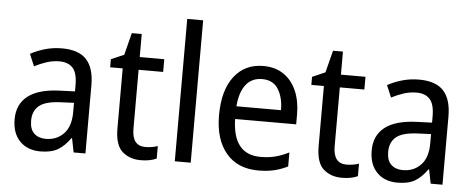

<svg xmlns="http://www.w3.org/2000/svg" viewBox="-51 -885 2515 1021"><g transform="rotate(5 1207.0 -375.0)"><path d="M261 -546Q350 -546 391.5 -501Q433 -456 433 -364V0H370L355 -75H352Q322 -32 286.5 -11Q251 10 193 10Q124 10 83 -32Q42 -74 42 -149Q42 -229 98.5 -273Q155 -317 269 -321L349 -324V-357Q349 -422 324.5 -449Q300 -476 253 -476Q218 -476 184.5 -465Q151 -454 120 -438L93 -502Q127 -521 170 -533.5Q213 -546 261 -546ZM281 -260Q198 -257 164 -229Q130 -201 130 -149Q130 -103 153.5 -81Q177 -59 216 -59Q274 -59 311.5 -98Q349 -137 349 -213V-263Z M747 -62Q764 -62 782 -65Q800 -68 813 -73V-6Q779 10 728 10Q669 10 630 -24.5Q591 -59 591 -148V-468H524V-511L593 -541L623 -659H676V-536H807V-468H676V-153Q676 -62 747 -62Z M995 0H910V-760H995Z M1336 -546Q1399 -546 1444 -515.5Q1489 -485 1512.5 -430.5Q1536 -376 1536 -306V-252H1210Q1214 -63 1362 -63Q1405 -63 1440 -72Q1475 -81 1513 -100V-25Q1476 -7 1439.5 1.5Q1403 10 1356 10Q1245 10 1184 -63Q1123 -136 1123 -264Q1123 -398 1180 -472Q1237 -546 1336 -546ZM1335 -476Q1280 -476 1248.5 -436Q1217 -396 1211 -320H1449Q1449 -387 1421.5 -431.5Q1394 -476 1335 -476Z M1821 -62Q1838 -62 1856 -65Q1874 -68 1887 -73V-6Q1853 10 1802 10Q1743 10 1704 -24.5Q1665 -59 1665 -148V-468H1598V-511L1667 -541L1697 -659H1750V-536H1881V-468H1750V-153Q1750 -62 1821 -62Z M2167 -546Q2256 -546 2297.5 -501Q2339 -456 2339 -364V0H2276L2261 -75H2258Q2228 -32 2192.5 -11Q2157 10 2099 10Q2030 10 1989 -32Q1948 -74 1948 -149Q1948 -229 2004.5 -273Q2061 -317 2175 -321L2255 -324V-357Q2255 -422 2230.5 -449Q2206 -476 2159 -476Q2124 -476 2090.5 -465Q2057 -454 2026 -438L1999 -502Q2033 -521 2076 -533.5Q2119 -546 2167 -546ZM2187 -260Q2104 -257 2070 -229Q2036 -201 2036 -149Q2036 -103 2059.5 -81Q2083 -59 2122 -59Q2180 -59 2217.5 -98Q2255 -137 2255 -213V-263Z"/></g></svg>

Font: Noto Sans Thai SemCond
Style: Regular
Weight: 400
Width: 4
Designer: Monotype Design Team
Foundry: Monotype Imaging Inc.
Version: Version 2.002; ttfautohint (v1.8.4.7-5d5b)